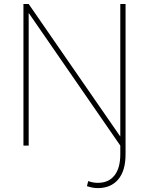

<svg xmlns="http://www.w3.org/2000/svg" viewBox="-20 -731 748 964"><path d="M610.4 -710.9V43.5Q610.4 126.5 573.5 169.9Q536.6 213.4 471.2 213.4Q444.8 213.4 416.5 203.6L422.9 178.2Q446.3 187 471.2 187Q525.4 187 554.7 149.9Q584 112.8 584 43.5V0L124 -666V0H97.7V-710.9H124L584 -45.4V-710.9Z"/></svg>

Font: Roboto Thin
Style: Regular
Weight: 250
Designer: Google
Version: Version 2.134; 2016